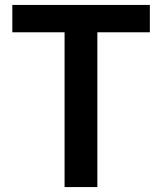

<svg xmlns="http://www.w3.org/2000/svg" viewBox="-20 -759 658 779"><path d="M242 0V-628H30V-739H588V-628H375V0Z"/></svg>

Font: Noto Sans KR SemiBold
Style: Regular
Weight: 600
Designer: Ryoko NISHIZUKA  (kana, bopomofo & ideographs); Paul D. Hunt (Latin, Greek & Cyrillic); Sandoll Communications , Soo-you
Foundry: Adobe
Version: Version 2.004-H2;hotconv 1.0.118;makeotfexe 2.5.65603